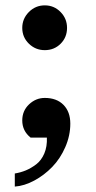

<svg xmlns="http://www.w3.org/2000/svg" viewBox="-20 -520 357 716"><path d="M242.2 -59.1Q242.2 -14.2 223.4 28.8Q204.6 71.8 174.8 102.5Q145 133.3 107.9 153.3Q70.8 173.3 35.2 175.8V127Q56.6 123.5 76.2 115.5Q95.7 107.4 115 92.8Q134.3 78.1 145.3 52.2Q156.2 26.4 154.8 -6.8H94.2Q63 -31.7 63 -70.8Q63 -106.9 88.4 -130.9Q113.8 -154.8 147 -154.8Q191.4 -154.8 216.8 -128.9Q242.2 -103 242.2 -59.1ZM230 -416Q230 -380.9 206.1 -356.9Q182.1 -333 147 -333Q112.3 -333 87.6 -357.2Q63 -381.3 63 -416Q63 -450.2 87.6 -475.1Q112.3 -500 147 -500Q181.6 -500 205.8 -475.3Q230 -450.7 230 -416Z"/></svg>

Font: Veleka
Style: Bold
Weight: 700
Designer: Stefan Peev, Context Ltd, 2016; SIL International, 1997-2014.
Foundry: Stefan Peev, Context Ltd, 2016
Version: Version 1.000